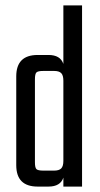

<svg xmlns="http://www.w3.org/2000/svg" viewBox="-20 -689 368 709"><path d="M214 -669H283V0H214V-33Q203 0 159 0H119Q40 0 40 -79V-407Q40 -486 119 -486H159Q203 -486 214 -453ZM140 -59H180Q198 -59 206 -67Q214 -75 214 -95V-391Q214 -411 206 -419Q198 -427 180 -427H140Q120 -427 114.5 -421.5Q109 -416 109 -396V-90Q109 -70 114.5 -64.5Q120 -59 140 -59Z"/></svg>

Font: Teko Light
Style: Regular
Weight: 300
Designer: Manushi Parikh, Jonny Pinhorn
Foundry: Indian Type Foundry
Version: Version 1.105;PS 1.0;hotconv 1.0.78;makeotf.lib2.5.61930; tt